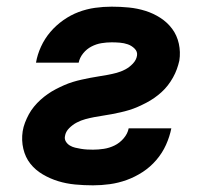

<svg xmlns="http://www.w3.org/2000/svg" viewBox="-20 -548 640 576"><path d="M259 8Q232 8 205.5 5.5Q179 3 154.5 -4.5Q130 -12 108 -25Q86 -38 71 -57Q56 -76 50 -101.5Q44 -127 48 -154Q50 -167 55 -180Q60 -193 66.5 -205Q73 -217 82 -228Q91 -239 101.5 -248.5Q112 -258 123.5 -266Q135 -274 147.5 -280.5Q160 -287 172.5 -292.5Q185 -298 198 -302Q211 -306 224.5 -309Q238 -312 251 -314.5Q264 -317 277 -319Q290 -321 303.5 -323.5Q317 -326 330 -329.5Q343 -333 355.5 -339.5Q368 -346 378.5 -357Q389 -368 391 -381Q393 -393 384 -402Q375 -411 363.5 -415Q352 -419 339.5 -420Q327 -421 315 -421Q300 -421 284.5 -418.5Q269 -416 254.5 -408.5Q240 -401 229.5 -388Q219 -375 216 -360H88Q92 -384 103 -408Q114 -432 131 -452Q148 -472 170 -487.5Q192 -503 216 -512Q240 -521 265 -524.5Q290 -528 315 -528Q341 -528 366.5 -525.5Q392 -523 416 -515.5Q440 -508 461 -494.5Q482 -481 496.5 -461.5Q511 -442 516.5 -417Q522 -392 518 -366Q515 -353 510.5 -340.5Q506 -328 499 -315.5Q492 -303 483.5 -292Q475 -281 464.5 -271.5Q454 -262 442.5 -254Q431 -246 418.5 -239.5Q406 -233 393.5 -227.5Q381 -222 368 -218Q355 -214 341.5 -211Q328 -208 315 -205.5Q302 -203 288.5 -201Q275 -199 262 -196.5Q249 -194 236 -190.5Q223 -187 210.5 -180.5Q198 -174 187.5 -163.5Q177 -153 175 -140Q173 -131 177.5 -123.5Q182 -116 189.5 -111.5Q197 -107 205.5 -105Q214 -103 223 -101.5Q232 -100 241 -99.5Q250 -99 259 -99Q275 -99 291.5 -101.5Q308 -104 323.5 -111.5Q339 -119 351 -133Q363 -147 366 -163H494Q489 -138 478 -113.5Q467 -89 449 -68Q431 -47 408 -32Q385 -17 360 -8Q335 1 309.5 4.5Q284 8 259 8Z"/></svg>

Font: Iosevka SS04 XBd Ex Obl
Style: Regular
Weight: 800
Width: 7
Italic angle: -9°
Monospace: yes
Designer: Belleve Invis
Foundry: Belleve Invis
Version: Version 19.0.0; ttfautohint (v1.8.4)